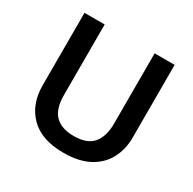

<svg xmlns="http://www.w3.org/2000/svg" viewBox="-158 -879 1063 1055"><g transform="rotate(30 373.0 -352.0)"><path d="M659 -252Q659 -178 627.5 -118.5Q596 -59 532 -24.5Q468 10 370 10Q231 10 159 -62.5Q87 -135 87 -254V-714H215V-267Q215 -179 255 -138.5Q295 -98 374 -98Q457 -98 494.5 -142Q532 -186 532 -268V-714H659Z"/></g></svg>

Font: Noto Sans Medefaidrin SemiBold
Style: Regular
Weight: 600
Designer: Dalton Maag Ltd
Foundry: Dalton Maag Ltd
Version: Version 1.002; ttfautohint (v1.8.4.7-5d5b)